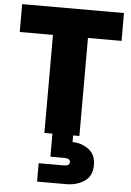

<svg xmlns="http://www.w3.org/2000/svg" viewBox="-63 -751 730 1071"><g transform="rotate(5 302.0 -215.5)"><path d="M364 0V37Q413 37 453.5 66Q494 95 494 155Q494 216 451 245Q408 274 349 274H186V171H326Q359 171 359 150Q359 129 326 129H248V0H203V-549H17V-705H587V-549H399V0Z"/></g></svg>

Font: Fz Poppins ExtBd
Style: Regular
Weight: 800
Designer: Ninad Kale (Devanagari), Jonny Pinhorn (Latin)
Foundry: Indian Type Foundry
Version: Vit hóa bi Vntype.Com & FontZin.Com